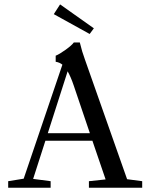

<svg xmlns="http://www.w3.org/2000/svg" viewBox="-20 -874 704 894"><path d="M397.5 -715.8 230.5 -808.1 259.8 -853.5 417 -742.2ZM18.1 0V-30.3L90.3 -42L270.5 -572.8Q257.8 -583.5 239.3 -586.4V-614.7Q256.8 -621.6 285.6 -642.3Q314.5 -663.1 323.7 -676.3H351.6Q361.8 -633.3 375.5 -596.7L571.8 -39.6L642.1 -30.3V0H394V-30.3L471.7 -38.6L410.2 -218.8H191.4L134.3 -41L215.8 -30.3V0ZM323.2 -476.1Q310.1 -515.1 294.9 -542L202.6 -253.9H398.4Z"/></svg>

Font: Elstob 10pt
Style: Regular
Weight: 400
Designer: Peter S. Baker
Version: Version 1.015